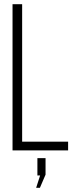

<svg xmlns="http://www.w3.org/2000/svg" viewBox="-20 -720 375 919"><path d="M306 0H40V-700H86V-42H306ZM153 179 172 120H159V37H198V116L171 179Z"/></svg>

Font: Bebas Neue Book
Style: Regular
Weight: 400
Designer: Ryoichi Tsunekawa
Foundry: Ryoichi Tsunekawa
Version: Version 001.003